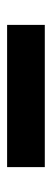

<svg xmlns="http://www.w3.org/2000/svg" viewBox="177 -138 146 540"><g transform="rotate(90 250.0 132.0)"><path d="M50 185V79H450V185Z"/></g></svg>

Font: Iosevka SS01
Style: Bold
Weight: 700
Monospace: yes
Designer: Belleve Invis
Foundry: Belleve Invis
Version: 2.3.3; ttfautohint (v1.8.3)